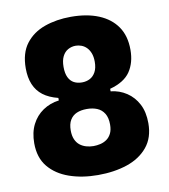

<svg xmlns="http://www.w3.org/2000/svg" viewBox="-79 -742 727 825"><g transform="rotate(-10 285.0 -330.0)"><path d="M283 15Q214 15 158 -4.5Q102 -24 69 -64Q36 -104 36 -167Q36 -214 53.5 -248.5Q71 -283 102 -304Q133 -325 172 -330V-340L284 -365L398 -340V-330Q436 -326 467 -305.5Q498 -285 516 -250.5Q534 -216 534 -167Q534 -104 500.5 -63.5Q467 -23 410.5 -4Q354 15 283 15ZM285 -111Q300 -111 315 -114.5Q330 -118 342.5 -126.5Q355 -135 363 -150.5Q371 -166 371 -190Q371 -220 359.5 -238.5Q348 -257 328.5 -265Q309 -273 284 -273Q258 -273 239.5 -265Q221 -257 210.5 -239.5Q200 -222 200 -194Q200 -171 207 -155Q214 -139 226 -129.5Q238 -120 253.5 -115.5Q269 -111 285 -111ZM284 -389Q303 -389 318.5 -397Q334 -405 343.5 -422.5Q353 -440 353 -467Q353 -489 347 -504.5Q341 -520 331 -530Q321 -540 308.5 -544.5Q296 -549 284 -549Q266 -549 250.5 -540.5Q235 -532 226 -514Q217 -496 217 -468Q217 -440 225.5 -422.5Q234 -405 249 -397Q264 -389 284 -389ZM284 -294 172 -329V-341Q132 -351 106.5 -370.5Q81 -390 68.5 -420Q56 -450 56 -490Q56 -557 87 -597.5Q118 -638 170 -656.5Q222 -675 285 -675Q355 -675 406 -654Q457 -633 485 -592.5Q513 -552 513 -491Q513 -435 487 -396.5Q461 -358 398 -341V-330Z"/></g></svg>

Font: Bricolage Grotesque 96pt ExtraBold SemiCondensed ExtraBold
Style: Regular
Weight: 800
Width: 4
Version: Version 1.001;gftools[0.9.33.dev8+g029e19f]